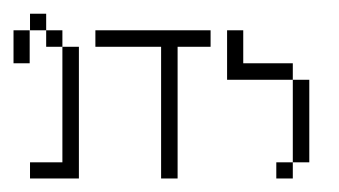

<svg xmlns="http://www.w3.org/2000/svg" viewBox="-20 -264 502 284"><path d="M0 -170.4V-219.2H23.9V-170.4Z M24.4 0V-23.9H72.3V-194.8H96.7V0ZM48.3 -194.8V-219.2H72.3V-194.8ZM24.4 -219.2V-243.7H48.3V-219.2Z M218.3 0V-194.8H121.1V-219.2H291.5V-194.8H242.7V0Z M388.7 0V-23.9H413.1V0ZM413.1 -23.9V-146H437.5V-23.9ZM315.9 -146V-219.2H339.8V-170.4H413.1V-146Z"/></svg>

Font: FS Mondwest Regular
Style: Regular
Weight: 400
Designer: NZWStudios2024
Foundry: https://fontstruct.com
Version: Version 1.0